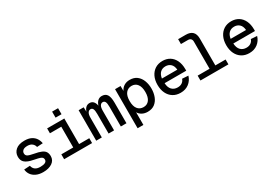

<svg xmlns="http://www.w3.org/2000/svg" viewBox="38 -1733 4124 2903"><g transform="rotate(-30 2100.0 -282.0)"><path d="M308 12Q237 12 186 -12Q135 -36 107 -76.5Q79 -117 75 -167L178 -173Q186 -129 218 -104Q250 -79 309 -79Q363 -79 392.5 -94Q422 -109 422 -141Q422 -161 412 -174.5Q402 -188 374.5 -197.5Q347 -207 294 -217Q215 -231 170 -252.5Q125 -274 106.5 -305Q88 -336 88 -381Q88 -451 140.5 -497.5Q193 -544 295 -544Q366 -544 412.5 -520Q459 -496 484.5 -456.5Q510 -417 517 -371L414 -365Q406 -404 375.5 -428.5Q345 -453 295 -453Q241 -453 216.5 -432Q192 -411 192 -381Q192 -345 220 -329Q248 -313 320 -300Q401 -286 445.5 -266Q490 -246 507.5 -216Q525 -186 525 -142Q525 -70 465 -29Q405 12 308 12Z M676 0V-85H884V-447H686V-532H986V-85H1164V0ZM878 -609V-714H982V-609Z M1236 0V-532H1324L1327 -453Q1341 -497 1367.5 -520.5Q1394 -544 1431 -544Q1510 -544 1530 -442Q1544 -490 1573.5 -517Q1603 -544 1644 -544Q1707 -544 1735.5 -500.5Q1764 -457 1764 -359V0H1666V-342Q1666 -406 1652.5 -431Q1639 -456 1611 -456Q1583 -456 1565.5 -428.5Q1548 -401 1548 -340V0H1452V-342Q1452 -403 1439.5 -429.5Q1427 -456 1398 -456Q1370 -456 1352 -428.5Q1334 -401 1334 -340V0Z M1872 150V-532H1968L1969 -446Q1993 -494 2034.5 -519Q2076 -544 2131 -544Q2208 -544 2257 -505.5Q2306 -467 2330 -404Q2354 -341 2354 -266Q2354 -191 2330 -128Q2306 -65 2257 -26.5Q2208 12 2131 12Q2078 12 2036.5 -10Q1995 -32 1973 -71V150ZM2112 -81Q2176 -81 2212 -129Q2248 -177 2248 -266Q2248 -355 2212 -403Q2176 -451 2112 -451Q2049 -451 2011 -404.5Q1973 -358 1973 -266Q1973 -174 2010.5 -127.5Q2048 -81 2112 -81Z M2707 12Q2632 12 2576.5 -22.5Q2521 -57 2490.5 -119.5Q2460 -182 2460 -266Q2460 -350 2490.5 -412.5Q2521 -475 2575.5 -509.5Q2630 -544 2704 -544Q2775 -544 2829 -511Q2883 -478 2913.5 -415Q2944 -352 2944 -264V-236H2566Q2570 -159 2608 -120Q2646 -81 2708 -81Q2755 -81 2786 -103Q2817 -125 2829 -162L2935 -155Q2912 -79 2852.5 -33.5Q2793 12 2707 12ZM2566 -317H2835Q2829 -385 2793 -418Q2757 -451 2704 -451Q2647 -451 2611.5 -417Q2576 -383 2566 -317Z M3056 0V-85H3264V-559Q3264 -590 3247 -607.5Q3230 -625 3198 -625H3076V-710H3209Q3365 -710 3365 -554V-85H3544V0Z M3907 12Q3832 12 3776.5 -22.5Q3721 -57 3690.5 -119.5Q3660 -182 3660 -266Q3660 -350 3690.5 -412.5Q3721 -475 3775.5 -509.5Q3830 -544 3904 -544Q3975 -544 4029 -511Q4083 -478 4113.5 -415Q4144 -352 4144 -264V-236H3766Q3770 -159 3808 -120Q3846 -81 3908 -81Q3955 -81 3986 -103Q4017 -125 4029 -162L4135 -155Q4112 -79 4052.5 -33.5Q3993 12 3907 12ZM3766 -317H4035Q4029 -385 3993 -418Q3957 -451 3904 -451Q3847 -451 3811.5 -417Q3776 -383 3766 -317Z"/></g></svg>

Font: Geist Mono Medium
Style: Regular
Weight: 500
Monospace: yes
Designer: Basement.studio, Andrés Briganti, Mateo Zaragoza
Foundry: Basement.studio, Vercel, Andrés Briganti, Guido Ferreyra, Mateo Zaragoza
Version: Version 1.500; ttfautohint (v1.8.4.7-5d5b)